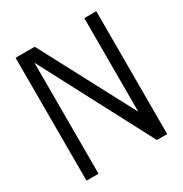

<svg xmlns="http://www.w3.org/2000/svg" viewBox="-171 -870 954 1001"><g transform="rotate(-30 305.5 -370.0)"><path d="M62.5 0V-739.7H177.7L476.1 -176.3V-739.7H548.3V0H486.3L134.8 -668V0Z"/></g></svg>

Font: News Cycle
Style: Regular
Weight: 500
Version: Version 0.5.2